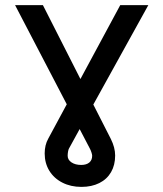

<svg xmlns="http://www.w3.org/2000/svg" viewBox="-20 -745 640 752"><path d="M155 -144Q155 -177 169 -202L241.5 -336.5L39 -725H148L295 -435.5L451 -725H561L345.5 -335.5L414 -201Q431 -167 431 -136Q431 -98.5 415 -70.8Q399 -43 369 -28Q339 -13 299 -13Q257 -13 224.2 -29.8Q191.5 -46.5 173.2 -76.2Q155 -106 155 -144ZM298 -99Q318.5 -99 329.8 -108.5Q341 -118 341 -135Q341 -139.5 338.2 -148Q335.5 -156.5 332 -163L292 -239.5L250 -163Q248 -159.5 246.5 -151.2Q245 -143 245 -135Q245 -119 260 -109Q275 -99 298 -99Z"/></svg>

Font: JuliaMono Black
Style: Regular
Weight: 900
Monospace: yes
Designer: cormullion
Foundry: corm
Version: Version 0.054; ttfautohint (v1.8.4)